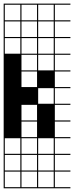

<svg xmlns="http://www.w3.org/2000/svg" viewBox="-20 -747 404 1046"><path d="M363.6 278.8H0V187.9H6.1V272.7H90.9V187.9H97V272.7H181.8V187.9H187.9V272.7H272.7V187.9H0V-727.3H363.6V-721.2H278.8V-636.4H363.6V-630.3H278.8V-545.5H363.6V-539.4H278.8V-454.5H363.6V-448.5H278.8V-363.6H363.6V-357.6H278.8V-272.7H363.6V-266.7H278.8V-181.8H363.6V-175.8H278.8V-90.9H363.6V-84.8H278.8V0H363.6V6.1H278.8V90.9H363.6V97H278.8V181.8H363.6V187.9H278.8V272.7H363.6ZM90.9 -636.4V-721.2H6.1V-636.4ZM97 -636.4H181.8V-721.2H97ZM187.9 -636.4H272.7V-721.2H187.9ZM6.1 -545.5H90.9V-630.3H6.1ZM97 -545.5H181.8V-630.3H97ZM187.9 -545.5H272.7V-630.3H187.9ZM6.1 -454.5H90.9V-539.4H6.1ZM97 -454.5H181.8V-539.4H97ZM187.9 -454.5H272.7V-539.4H187.9ZM97 -363.6H181.8V-448.5H97ZM187.9 -363.6H272.7V-448.5H187.9ZM97 -272.7H181.8V-357.6H97ZM187.9 -181.8H272.7V-266.7H187.9ZM97 -90.9H181.8V-175.8H97ZM97 0H181.8V-84.8H97ZM97 90.9H181.8V6.1H97ZM6.1 90.9H90.9V6.1H6.1ZM187.9 90.9H272.7V6.1H187.9ZM187.9 181.8H272.7V97H187.9ZM97 181.8H181.8V97H97ZM6.1 181.8H90.9V97H6.1Z"/></svg>

Font: Micro 5 Charted
Style: Regular
Weight: 400
Designer: Sarah Cadigan-Fried
Version: Version 1.000; ttfautohint (v1.8.4.7-5d5b)